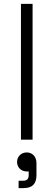

<svg xmlns="http://www.w3.org/2000/svg" viewBox="-20 -720 276 990"><path d="M88 0H148V-700H88ZM68 115C68 144 90 164 118 164H128V182C128 204 119 212 97 212H76V250H101C147 250 168 228 168 183V121C168 87 146 66 118 66C89 66 68 87 68 115Z"/></svg>

Font: Meta Space Light
Style: Regular
Weight: 300
Designer: Meta Pool / Florian Karsten
Foundry: Meta Pool / Florian Karsten
Version: Version 2.000;Glyphs 3.1.1 (3137)